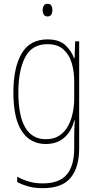

<svg xmlns="http://www.w3.org/2000/svg" viewBox="-20 -743 510 1004"><path d="M228 -537Q289 -537 321 -507.5Q353 -478 367 -439H370L373 -527H394V32Q394 133 349 187Q304 241 204 241Q164 241 131 232.5Q98 224 70 209V181Q99 197 131.5 206.5Q164 216 204 216Q289 216 328.5 170.5Q368 125 368 32V-14Q368 -39 368.5 -61Q369 -83 371 -113H368Q355 -58 317 -24Q279 10 219 10Q139 10 94.5 -56.5Q50 -123 50 -260Q50 -389 93 -463Q136 -537 228 -537ZM228 -512Q147 -512 111.5 -443.5Q76 -375 76 -260Q76 -136 112.5 -75.5Q149 -15 219 -15Q262 -15 290.5 -34Q319 -53 336 -84.5Q353 -116 360.5 -153.5Q368 -191 368 -229V-319Q368 -371 354.5 -415Q341 -459 310.5 -485.5Q280 -512 228 -512ZM229 -723Q244 -723 249 -713Q254 -703 254 -691Q254 -676 248 -666.5Q242 -657 228 -657Q215 -657 209 -667Q203 -677 203 -690Q203 -702 208.5 -712.5Q214 -723 229 -723Z"/></svg>

Font: Noto Sans Gurmukhi UI Condensed Thin
Style: Regular
Weight: 100
Width: 3
Designer: Jelle Bosma - Monotype Design Team
Foundry: Monotype Imaging Inc.
Version: Version 2.004; ttfautohint (v1.8.4.7-5d5b)